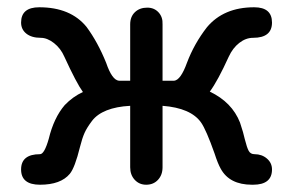

<svg xmlns="http://www.w3.org/2000/svg" viewBox="-20 -495 806 528"><path d="M676 13H673Q611 13 587 -31Q579 -45 570 -73Q547 -138 533 -158Q505 -198 427 -204V-35Q427 -14 414.5 -0.5Q402 13 382 13Q363 13 350.5 -0.5Q338 -14 338 -35V-204Q300 -202 273.5 -191.5Q247 -181 233 -162.5Q219 -144 212.5 -129.5Q206 -115 200 -91Q186 -34 172 -17Q147 13 90 13Q38 13 38 -29Q38 -71 90 -71Q102 -71 114 -113Q128 -171 158 -206Q180 -229 208 -242Q190 -267 157 -339Q147 -362 128.5 -376.5Q110 -391 92 -391Q67 -391 52.5 -402.5Q38 -414 38 -433Q38 -475 88 -475Q174 -475 218 -421Q249 -379 272 -322Q288 -275 307 -273H338V-428Q338 -449 351 -461.5Q364 -474 385 -474Q404 -474 416 -461Q428 -448 427 -428V-273H459Q477 -275 494 -322Q514 -375 549 -420Q595 -475 679 -475Q728 -475 728 -433Q728 -391 676 -391Q656 -391 638 -377Q620 -363 609 -339Q579 -273 557 -243Q618 -214 640 -158Q650 -128 653 -113Q659 -89 664 -80Q669 -71 680 -71Q700 -71 714 -59Q728 -47 728 -29Q728 13 676 13Z"/></svg>

Font: Jura
Style: Bold
Weight: 700
Designer: Daniel Johnson, Alexei Vanyashin
Foundry: Daniel Johnson
Version: Version 5.103